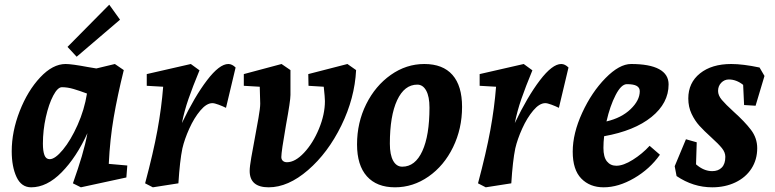

<svg xmlns="http://www.w3.org/2000/svg" viewBox="-20 -785 3305 819"><path d="M30 -140Q30 -224 64 -311Q98 -398 151.5 -455Q205 -512 260 -512Q286 -512 355 -499L391 -493L470 -512L508 -486Q481 -377 465 -284Q449 -191 444 -86L523 -79L519 -28L325 14L291 -3Q314 -68 329 -118.5Q344 -169 353 -217Q306 -114 243 -50Q180 14 113 14Q71 14 50.5 -30Q30 -74 30 -140ZM192 -106Q215 -106 248.5 -146.5Q282 -187 311 -252Q340 -317 351 -386Q319 -398 293.5 -405.5Q268 -413 244 -413Q226 -413 207 -377Q188 -341 175.5 -285Q163 -229 163 -172Q163 -141 169.5 -123.5Q176 -106 192 -106ZM268 -585 446 -765 492 -701 307 -543Z M676 -415 606 -419V-469L794 -512L831 -485Q802 -415 784 -363Q766 -311 756 -260Q810 -373 863 -442.5Q916 -512 954 -512Q970 -512 985 -497L944 -325Q930 -332 912.5 -338.5Q895 -345 886 -345Q861 -345 834.5 -313.5Q808 -282 787.5 -236.5Q767 -191 758 -152Q747 -99 741 -3L632 14L599 -3Q634 -134 651.5 -229.5Q669 -325 676 -415Z M1045 -56Q1045 -74 1052 -114Q1059 -154 1067 -196Q1075 -239 1082.5 -281.5Q1090 -324 1090 -343L1088 -415L1020 -419V-469L1181 -512L1219 -486V-380Q1219 -355 1200 -252Q1180 -138 1180 -115Q1180 -105 1186.5 -99Q1193 -93 1204 -93Q1239 -93 1277 -133.5Q1315 -174 1340.5 -235.5Q1366 -297 1366 -354Q1366 -368 1361 -415L1296 -419L1295 -469L1462 -512L1499 -486Q1493 -366 1436 -249.5Q1379 -133 1294 -59.5Q1209 14 1126 14Q1045 14 1045 -56Z M1503 -169Q1503 -262 1542 -340.5Q1581 -419 1647 -465.5Q1713 -512 1790 -512Q1869 -512 1910 -465.5Q1951 -419 1951 -329Q1951 -236 1912.5 -157Q1874 -78 1808 -32Q1742 14 1665 14Q1587 14 1545 -33Q1503 -80 1503 -169ZM1812 -326Q1812 -373 1798 -398.5Q1784 -424 1760 -424Q1705 -424 1674 -357.5Q1643 -291 1643 -172Q1643 -125 1657 -99.5Q1671 -74 1696 -74Q1751 -74 1781.5 -140.5Q1812 -207 1812 -326Z M2096 -415 2026 -419V-469L2214 -512L2251 -485Q2222 -415 2204 -363Q2186 -311 2176 -260Q2230 -373 2283 -442.5Q2336 -512 2374 -512Q2390 -512 2405 -497L2364 -325Q2350 -332 2332.5 -338.5Q2315 -345 2306 -345Q2281 -345 2254.5 -313.5Q2228 -282 2207.5 -236.5Q2187 -191 2178 -152Q2167 -99 2161 -3L2052 14L2019 -3Q2054 -134 2071.5 -229.5Q2089 -325 2096 -415Z M2423 -138Q2423 -216 2463.5 -304Q2504 -392 2563 -452Q2622 -512 2672 -512Q2751 -512 2791.5 -490Q2832 -468 2832 -425Q2832 -345 2759 -286Q2686 -227 2557 -204Q2554 -179 2554 -154Q2554 -115 2569 -96.5Q2584 -78 2609 -78Q2639 -78 2679.5 -103.5Q2720 -129 2751 -163L2795 -125Q2752 -64 2685 -25Q2618 14 2555 14Q2496 14 2459.5 -23.5Q2423 -61 2423 -138ZM2709 -396Q2709 -411 2696 -418.5Q2683 -426 2654 -426Q2630 -426 2606 -379.5Q2582 -333 2567 -267Q2631 -282 2670 -319.5Q2709 -357 2709 -396Z M2866 -34 2858 -76 2906 -191 2952 -178 2949 -84Q2982 -55 3018 -55Q3044 -55 3059 -70.5Q3074 -86 3074 -116Q3074 -135 3059.5 -153Q3045 -171 3014 -199Q2983 -227 2963.5 -248.5Q2944 -270 2930 -299.5Q2916 -329 2916 -365Q2916 -432 2966 -472Q3016 -512 3099 -512Q3149 -512 3220 -497L3241 -461L3203 -334L3154 -337L3150 -423Q3121 -446 3089 -446Q3070 -446 3056.5 -432Q3043 -418 3043 -397Q3043 -378 3059 -359Q3075 -340 3109 -309Q3157 -266 3183.5 -231Q3210 -196 3210 -153Q3210 -104 3185.5 -66Q3161 -28 3117 -7Q3073 14 3018 14Q2937 14 2866 -34Z"/></svg>

Font: Andada Pro ExtraBold
Style: Italic
Weight: 800
Italic angle: -6.99998°
Designer: Carolina Giovagnoli
Foundry: Huerta Tipografica
Version: Version 3.005; ttfautohint (v1.8.4)